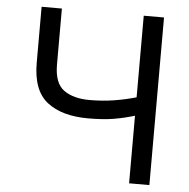

<svg xmlns="http://www.w3.org/2000/svg" viewBox="-52 -778 818 830"><g transform="rotate(5 357.0 -363.5)"><path d="M95.2 -727.3H183.2V-484.4Q183.2 -403.4 224.8 -373.6Q266.3 -343.8 336.6 -343.8Q391.7 -343.8 441.8 -351.7Q491.8 -359.7 538.4 -373.2V-727.3H626.4V0H538.4V-293.3Q494 -279.8 448.3 -272Q402.7 -264.2 336.6 -264.2Q223.7 -264.2 159.4 -314.1Q95.2 -364 95.2 -484.4Z"/></g></svg>

Font: Inter Zeller
Style: Regular
Weight: 400
Designer: Rasmus Andersson; Joe Bland
Foundry: zeller
Version: Version 3.015;git-dec3a8cb1